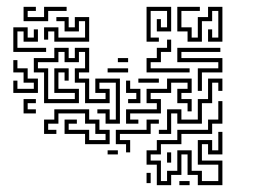

<svg xmlns="http://www.w3.org/2000/svg" viewBox="-20 -536 752 562"><path d="M49 -474V-516H85V-504H61V-486H109V-516H175V-504H121V-474ZM409 -414V-516H481V-444H439V-480H451V-456H469V-504H421V-426H445V-414ZM529 -414V-444H499V-516H565V-504H511V-456H541V-426H559V-486H589V-516H631V-414H589V-450H601V-426H619V-504H601V-474H571V-414ZM139 -414V-444H121V-420H109V-456H151V-426H229V-474H211V-444H169V-474H145V-486H181V-456H199V-486H241V-414ZM19 -384V-456H61V-426H79V-450H91V-414H49V-444H31V-396H115V-384ZM409 -324V-366H439V-396H469V-420H481V-384H451V-354H421V-336H535V-324ZM559 -270V-336H619V-354H499V-396H625V-384H511V-366H631V-324H571V-270ZM289 -174V-204H265V-216H301V-186H319V-294H271V-276H301V-234H229V-294H199V-336H229V-384H211V-354H169V-384H151V-354H91V-336H121V-246H199V-264H139V-336H181V-300H169V-324H151V-276H211V-234H109V-324H79V-366H139V-396H181V-366H199V-396H241V-324H211V-306H241V-246H289V-264H259V-306H331V-174ZM325 -354V-366H355V-354ZM19 -264V-300H31V-276H79V-294H49V-324H19V-360H31V-336H61V-306H91V-264ZM295 -324V-336H355V-324ZM349 -174V-216H439V-234H409V-276H469V-306H541V-264H511V-246H541V-210H529V-234H499V-276H529V-294H481V-264H421V-246H451V-204H361V-186H385V-174ZM385 -294V-306H445V-294ZM445 -144V-156H469V-216H511V-186H559V-246H589V-306H631V-270H619V-294H601V-234H571V-174H499V-204H481V-144ZM355 -234V-246H379V-264H349V-300H361V-276H391V-234ZM49 -204V-246H85V-234H61V-216H85V-204ZM439 6V-54H409V-96H439V-126H499V-156H589V-186H619V-240H631V-174H601V-144H511V-114H451V-84H421V-66H451V-6H469V-36H499V-96H541V-36H571V-6H619V-54H559V-126H601V-96H619V-150H631V-84H589V-114H571V-66H631V6H559V-24H529V-84H511V-24H481V6ZM229 -114V-144H169V-186H205V-174H181V-156H241V-126H289V-144H259V-174H229V-204H151V-174H121V-156H145V-144H109V-186H139V-216H241V-186H271V-156H301V-114ZM349 -90V-114H319V-156H409V-186H445V-174H421V-144H331V-126H361V-90ZM295 -84V-96H325V-84ZM469 -60V-90H481V-60ZM409 0V-30H421V0ZM505 6V-6H535V6Z"/></svg>

Font: Rubik Maze
Style: Regular
Weight: 400
Designer: Hubert and Fischer, NaN
Foundry: Hubert and Fischer, NaN
Version: Version 2.200